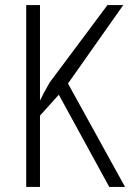

<svg xmlns="http://www.w3.org/2000/svg" viewBox="-20 -734 511 754"><path d="M471 0H409L211 -362L137 -280V0H83V-714H137V-339Q141 -348 150.5 -366Q160 -384 175 -410L402 -714H464L247 -406Z"/></svg>

Font: Noto Sans Bengali Condensed Light
Style: Regular
Weight: 300
Width: 3
Designer: Jelle Bosma - Monotype Design Team
Foundry: Monotype Imaging Inc.
Version: Version 2.003